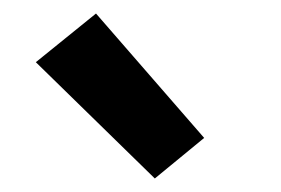

<svg xmlns="http://www.w3.org/2000/svg" viewBox="-20 -815 415 284"><path d="M209 -551 33 -723 122 -795 282 -611Z"/></svg>

Font: Iosevka Julsh Curly
Style: Bold
Weight: 700
Designer: Belleve Invis
Foundry: Belleve Invis
Version: Version 15.0.2; ttfautohint (v1.8.4)